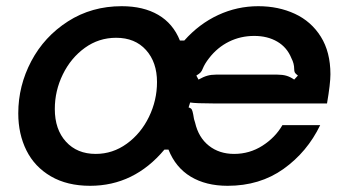

<svg xmlns="http://www.w3.org/2000/svg" viewBox="-20 -589 1123 620"><path d="M39 -223Q39 -312 81 -391.5Q123 -471 199.5 -520Q276 -569 373 -569Q443 -569 491 -541Q539 -513 561 -458H575Q623 -512 684.5 -540.5Q746 -569 814 -569Q879 -569 932 -544.5Q985 -520 1016 -470.5Q1047 -421 1047 -349Q1047 -319 1036 -255H667Q614 -255 594 -258L589 -242Q597 -240 599.5 -235Q602 -230 604 -219Q606 -203 610 -193Q621 -145 654.5 -118.5Q688 -92 736 -92Q786 -92 827.5 -118.5Q869 -145 892 -185H1014Q972 -98 895.5 -43.5Q819 11 715 11Q645 11 596 -18.5Q547 -48 524 -106H511Q413 11 271 11Q197 11 144.5 -19.5Q92 -50 65.5 -103Q39 -156 39 -223ZM621 -332Q637 -341 649.5 -344.5Q662 -348 677 -348H876Q892 -348 904.5 -344.5Q917 -341 930 -332L942 -345Q934 -351 932 -355Q930 -359 930 -366Q930 -384 921 -401Q907 -436 875.5 -454.5Q844 -473 801 -473Q757 -473 719.5 -454.5Q682 -436 655 -401Q641 -383 635 -368Q632 -360 628 -355.5Q624 -351 614 -345ZM487 -324Q487 -388 451.5 -427.5Q416 -467 355 -467Q299 -467 254 -434.5Q209 -402 183 -349Q157 -296 157 -237Q157 -171 193 -131.5Q229 -92 289 -92Q344 -92 389.5 -125Q435 -158 461 -211.5Q487 -265 487 -324Z"/></svg>

Font: Open Sauce Sans SemiBold Italic
Style: Regular
Weight: 600
Italic angle: -10°
Designer: Alfredo Marco Pradil
Foundry: Creative Sauce Fz LLC
Version: Version 1.477